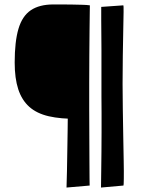

<svg xmlns="http://www.w3.org/2000/svg" viewBox="-20 -734 640 863"><path d="M329 -200Q253 -199 199 -211.5Q145 -224 111.5 -254Q78 -284 62 -333Q46 -382 46 -453Q46 -547 63 -604.5Q80 -662 118.5 -688Q157 -714 220 -714Q238 -714 260.5 -714Q283 -714 306.5 -713.5Q330 -713 350.5 -712.5Q371 -712 384 -710ZM279 109Q280 77 281 35Q282 -7 282.5 -53.5Q283 -100 284 -147Q285 -194 285 -235.5Q285 -277 285.5 -309.5Q286 -342 286 -359Q286 -394 285.5 -439.5Q285 -485 284 -531.5Q283 -578 282 -617.5Q281 -657 280.5 -680.5Q280 -704 280 -703L384 -710Q384 -712 383.5 -681.5Q383 -651 382.5 -599.5Q382 -548 381.5 -485Q381 -422 381 -357Q381 -305 381 -243Q381 -181 381.5 -120.5Q382 -60 382 -9.5Q382 41 382.5 71Q383 101 383 100ZM434 109Q434 75 435 34Q436 -7 436 -51.5Q436 -96 436.5 -140.5Q437 -185 436.5 -225.5Q436 -266 436 -300.5Q436 -335 436 -359Q436 -400 436 -438Q436 -476 436 -510.5Q436 -545 435.5 -578Q435 -611 435 -642.5Q435 -674 435 -703L534 -710Q536 -710 535.5 -680Q535 -650 534 -598.5Q533 -547 532 -484.5Q531 -422 531 -357Q531 -305 532 -243.5Q533 -182 534 -121.5Q535 -61 536 -11Q537 39 536.5 69.5Q536 100 535 100Z"/></svg>

Font: Truculenta
Style: Bold
Weight: 700
Designer: Ivan Castro, Eva Sanz & Omnibus-Type Team
Foundry: Omnibus-Type
Version: Version 1.002